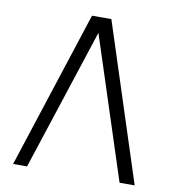

<svg xmlns="http://www.w3.org/2000/svg" viewBox="-80 -776 774 847"><g transform="rotate(10 307.5 -352.5)"><path d="M264.1 -704.6H350.8L579.5 0H511.8L305.1 -634.9L97.4 0H34.9Z"/></g></svg>

Font: Fira Code Fixed Light
Style: Regular
Weight: 300
Monospace: yes
Designer: Carrois Corporate, Edenspiekermann AG, Nikita Prokopov
Foundry: Carrois Corporate, Edenspiekermann AG, Nikita Prokopov
Version: Version 5.002